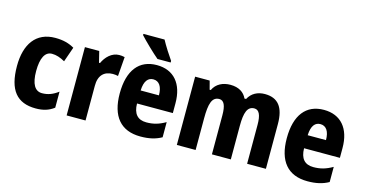

<svg xmlns="http://www.w3.org/2000/svg" viewBox="-79 -1124 2835 1491"><g transform="rotate(15 1338.0 -378.0)"><path d="M261 10C321 10 366 -4 407 -35V-164C366 -133 326 -117 278 -117C221 -117 190 -168 190 -272C190 -377 220 -433 275 -433C310 -433 342 -422 380 -401L422 -521C381 -545 334 -559 268 -559C114 -559 36 -447 36 -272C36 -78 110 10 261 10Z M782 -559C722 -559 676 -511 653 -460H645L623 -549H508V0H660V-278C659 -363 703 -404 772 -404C787 -404 804 -402 814 -399L826 -554C810 -558 795 -559 782 -559Z M1090 -766H920V-756C951 -721 1037 -638 1076 -606H1182V-619C1159 -651 1112 -724 1090 -766ZM1085 -559C943 -559 862 -459 862 -272C862 -89 944 10 1103 10C1171 10 1224 -2 1272 -29V-151C1219 -120 1174 -108 1119 -108C1049 -108 1013 -149 1012 -231H1300V-310C1300 -467 1221 -559 1085 -559ZM1087 -445C1134 -445 1160 -405 1160 -336H1013C1016 -415 1046 -445 1087 -445Z M1953 -559C1895 -559 1847 -534 1821 -484H1808C1787 -530 1744 -559 1676 -559C1616 -559 1563 -534 1538 -480H1529L1511 -549H1394V0H1545V-254C1545 -372 1562 -430 1621 -430C1659 -430 1676 -391 1676 -314V0H1828V-270C1828 -377 1847 -430 1903 -430C1941 -430 1959 -391 1959 -314V0H2110V-359C2110 -496 2058 -559 1953 -559Z M2428 -559C2286 -559 2205 -459 2205 -272C2205 -89 2287 10 2446 10C2514 10 2567 -2 2615 -29V-151C2562 -120 2517 -108 2462 -108C2392 -108 2356 -149 2355 -231H2643V-310C2643 -467 2564 -559 2428 -559ZM2430 -445C2477 -445 2503 -405 2503 -336H2356C2359 -415 2389 -445 2430 -445Z"/></g></svg>

Font: Noto Sans Sinhala UI Condensed ExtraBold
Style: Regular
Weight: 800
Width: 3
Designer: Jelle Bosma - Monotype Design Team
Foundry: Monotype Imaging Inc.
Version: Version 2.006